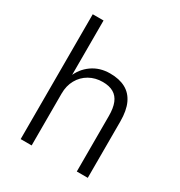

<svg xmlns="http://www.w3.org/2000/svg" viewBox="-167 -822 882 939"><g transform="rotate(30 274.0 -352.5)"><path d="M85 0V-705H146V-386H141Q160 -436 203 -466.5Q246 -497 304 -497Q356 -497 391.5 -478Q427 -459 445.5 -419.5Q464 -380 464 -318V0H402V-314Q402 -358 390.5 -386.5Q379 -415 355 -429Q331 -443 294 -443Q252 -443 218.5 -424Q185 -405 166 -371Q147 -337 147 -293V0Z"/></g></svg>

Font: Nunito Sans 10pt SemiCondensed Light
Style: Regular
Weight: 300
Width: 4
Designer: Vernon Adams
Foundry: Vernon Adams
Version: Version 3.101;gftools[0.9.27]